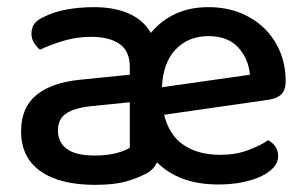

<svg xmlns="http://www.w3.org/2000/svg" viewBox="-20 -502 856 537"><path d="M243 -482Q300 -482 340.5 -464Q381 -446 402 -410Q462 -482 563 -482Q611 -482 650.5 -466.5Q690 -451 718.5 -423.5Q747 -396 763 -358Q779 -320 779 -275Q779 -250 766.5 -238Q754 -226 731 -223L439 -181Q453 -124 493.5 -96.5Q534 -69 597 -69Q639 -69 674 -82Q709 -95 730 -110Q758 -94 758 -65Q758 -48 745 -33.5Q732 -19 709.5 -8.5Q687 2 656.5 8Q626 14 591 14Q481 14 419 -48Q414 -37 406 -29Q398 -21 388 -16Q363 -3 330.5 6Q298 15 245 15Q148 15 93.5 -23Q39 -61 39 -135Q39 -201 81.5 -236Q124 -271 204 -279L343 -293V-315Q343 -359 314.5 -379Q286 -399 235 -399Q195 -399 158 -388Q121 -377 92 -363Q82 -371 75 -382.5Q68 -394 68 -408Q68 -425 76.5 -436Q85 -447 103 -455Q131 -469 167 -475.5Q203 -482 243 -482ZM245 -67Q280 -67 306 -74Q332 -81 343 -89V-216L234 -205Q188 -200 165 -184.5Q142 -169 142 -137Q142 -104 167 -85.5Q192 -67 245 -67ZM563 -401Q507 -401 471.5 -364Q436 -327 433 -258L679 -293Q675 -338 646 -369.5Q617 -401 563 -401Z"/></svg>

Font: Baloo Tammudu 2 Medium
Style: Regular
Weight: 500
Designer: Maithili Shingre, Omkar Shende and Ek Type
Foundry: Ek Type
Version: Version 1.640;hotconv 1.0.111;makeotfexe 2.5.65597; ttfautoh